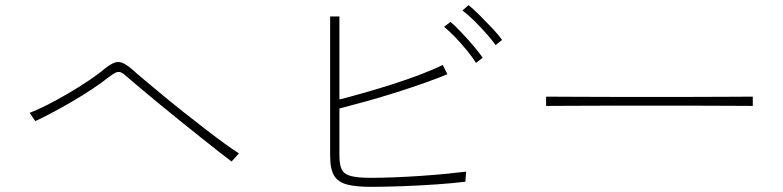

<svg xmlns="http://www.w3.org/2000/svg" viewBox="-20 -773 3040 745"><path d="M879 -146Q863 -158 831.5 -182.5Q800 -207 760 -239Q720 -271 676.5 -306Q633 -341 593 -374Q553 -407 521.5 -433.5Q490 -460 474 -474Q459 -488 449.5 -492Q440 -496 429.5 -491.5Q419 -487 401 -473Q376 -453 338.5 -428Q301 -403 259 -378.5Q217 -354 179 -334Q141 -314 117 -303L95 -335Q124 -346 162.5 -365.5Q201 -385 243 -409.5Q285 -434 323 -459.5Q361 -485 387 -507Q419 -533 440 -532.5Q461 -532 495 -502Q509 -489 539 -464Q569 -439 608 -406.5Q647 -374 690.5 -339.5Q734 -305 775.5 -273Q817 -241 851.5 -216Q886 -191 907 -178Q907 -178 900 -170Q893 -162 886 -154.5Q879 -147 879 -146Z M1418 -48Q1362 -48 1327 -57Q1292 -66 1276.5 -91.5Q1261 -117 1261 -168V-709H1297V-387Q1337 -397 1391.5 -412.5Q1446 -428 1504 -446.5Q1562 -465 1613 -484.5Q1664 -504 1698 -521L1716 -485Q1680 -470 1628 -451.5Q1576 -433 1517.5 -414.5Q1459 -396 1401.5 -380Q1344 -364 1297 -352V-169Q1297 -134 1306 -115.5Q1315 -97 1341.5 -90Q1368 -83 1418 -83Q1460 -83 1510.5 -85Q1561 -87 1612.5 -90.5Q1664 -94 1710 -98.5Q1756 -103 1789 -107Q1789 -107 1788 -97.5Q1787 -88 1786.5 -78.5Q1786 -69 1786 -68Q1739 -62 1673.5 -57.5Q1608 -53 1540.5 -50.5Q1473 -48 1418 -48ZM1903 -598Q1889 -618 1866 -644Q1843 -670 1818.5 -694Q1794 -718 1774 -732L1798 -753Q1816 -739 1841.5 -713.5Q1867 -688 1891.5 -662Q1916 -636 1928 -618ZM1827 -529Q1814 -550 1792 -577Q1770 -604 1746 -629Q1722 -654 1703 -669L1728 -688Q1745 -674 1770 -647.5Q1795 -621 1818 -594Q1841 -567 1853 -549Z M2901 -362Q2866 -362 2804.5 -362.5Q2743 -363 2667 -363Q2591 -363 2509 -363Q2427 -363 2348.5 -363Q2270 -363 2205 -362.5Q2140 -362 2099 -362V-398Q2141 -398 2206 -397.5Q2271 -397 2349 -397Q2427 -397 2508.5 -397Q2590 -397 2666.5 -397Q2743 -397 2804 -397.5Q2865 -398 2901 -398Z"/></svg>

Font: Zen Kaku Gothic New Light
Style: Regular
Weight: 300
Designer: Yoshimichi Ohira
Foundry: Positype
Version: Version 1.002